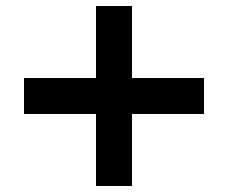

<svg xmlns="http://www.w3.org/2000/svg" viewBox="-20 -624 760 640"><path d="M60 -244H300V-4H420V-244H660V-364H420V-604H300V-364H60Z"/></svg>

Font: Perun
Style: Bold
Weight: 700
Foundry: Copyright (c) Stefan Peev, Context Ltd, 2016
Version: Version 1.089